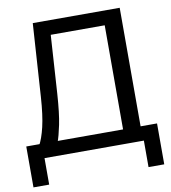

<svg xmlns="http://www.w3.org/2000/svg" viewBox="-92 -790 903 1011"><g transform="rotate(-10 359.5 -284.5)"><path d="M620.1 141.6H704.1V-77.1H4.9V141.6H88.9V0H620.1ZM151.4 -710.9 126 -320.8Q119.6 -223.1 105.2 -162.6Q90.8 -102.1 71.3 -67.9H170.4Q182.6 -100.1 194.8 -159.2Q207 -218.3 213.9 -321.8L233.9 -633.8H522.5V0H616.2V-710.9Z"/></g></svg>

Font: Roboto Flex
Style: Regular
Weight: 400
Designer: Berlow after Robertson
Foundry: Google
Version: Version 3.200;gftools[0.9.32]